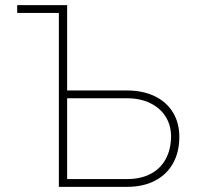

<svg xmlns="http://www.w3.org/2000/svg" viewBox="-20 -727 767 747"><path d="M241.2 -375H473.6Q535.6 -375 581.8 -352.8Q627.9 -330.6 652.8 -289.8Q677.7 -249 677.7 -194.3Q677.7 -135.3 653.1 -91.3Q628.4 -47.4 582.5 -23.7Q536.6 0 473.6 0H209V-676.8H46.9V-707H241.2ZM473.6 -30.3Q527.3 -30.3 565.7 -50.3Q604 -70.3 624.5 -107.7Q645 -145 645.5 -196.3Q645.5 -239.7 624.3 -273.4Q603 -307.1 564.2 -325.9Q525.4 -344.7 473.6 -344.7H241.2V-30.3Z"/></svg>

Font: Pretendard JP Thin
Style: Regular
Weight: 100
Designer: Base glyphs from Inter by Rasmus Andersson; Hangeul glyphs from Noto Sans CJK(Source Han Sans) by Jang Soo-young and Kan
Foundry: Kil Hyung-jin
Version: Version 1.309